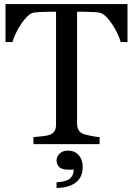

<svg xmlns="http://www.w3.org/2000/svg" viewBox="-20 -713 659 950"><path d="M610.8 -504.9H577.1Q572.8 -522.5 561.3 -546.6Q549.8 -570.8 535.6 -592.3Q521 -614.7 503.7 -631.6Q486.3 -648.4 470.2 -650.9Q455.1 -652.8 432.1 -653.8Q409.2 -654.8 389.6 -654.8H361.3V-100.6Q361.3 -84.5 368.2 -71Q375 -57.6 392.1 -50.3Q400.9 -46.9 429 -41Q457 -35.2 472.7 -34.7V0H145.5V-34.7Q159.2 -35.6 187.3 -38.6Q215.3 -41.5 226.1 -45.9Q242.2 -52.2 249.8 -64.2Q257.3 -76.2 257.3 -96.2V-654.8H229Q213.9 -654.8 191.4 -654.1Q168.9 -653.3 148.4 -650.9Q132.3 -648.9 115 -631.6Q97.7 -614.3 83 -592.3Q68.4 -570.3 57.1 -545.7Q45.9 -521 41.5 -504.9H7.3V-692.9H610.8ZM389.2 112.8Q389.2 165 353.8 190.9Q318.4 216.8 259.8 216.8V189Q307.1 186 325.4 170.9Q343.8 155.8 345.2 126.5H318.4Q285.6 126.5 272.7 113.3Q259.8 100.1 259.8 80.1Q259.8 63 274.7 47.6Q289.6 32.2 316.9 32.2Q349.6 32.2 369.4 54.7Q389.2 77.1 389.2 112.8Z"/></svg>

Font: UniBurma_GGSerif
Style: Book
Weight: 400
Designer: Victor San Kho Lin (for Burmese only and related typography optimization with it)
Foundry: http://www.unimm.org
Version: 2.0